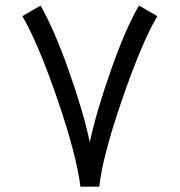

<svg xmlns="http://www.w3.org/2000/svg" viewBox="-20 -687 663 709"><path d="M62.5 -627.4 129.9 -666.5Q180.7 -576.7 234.4 -425Q288.1 -273.4 311.5 -161.6Q335.4 -273.4 389.4 -427.2Q443.4 -581.1 493.2 -666.5L561 -627.4Q502.9 -528.8 430.4 -317.9Q357.9 -106.9 346.7 2.4H276.9Q263.2 -112.8 192.6 -318.8Q122.1 -524.9 62.5 -627.4Z"/></svg>

Font: MiladAzad
Style: Regular
Weight: 400
Designer: Reza bakhtiari fard
Foundry: http://font-store.ir
Version: Version:0.0.3;RFB:1.2.5;Building:2016-04-05 21:27:38.277324